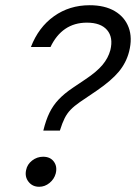

<svg xmlns="http://www.w3.org/2000/svg" viewBox="-20 -705 520 735"><path d="M145.8 -205Q155.8 -245.8 169.6 -273.8Q183.3 -301.7 204.6 -324.2Q225.8 -346.7 259.2 -369.2L307.5 -401.7Q350 -430 372.1 -456.2Q394.2 -482.5 402.5 -513.3Q414.2 -561.7 390 -590Q365.8 -618.3 312.5 -618.3Q265 -618.3 230 -594.6Q195 -570.8 173.3 -525H98.3Q127.5 -600.8 186.7 -642.9Q245.8 -685 323.3 -685Q380.8 -685 419.2 -662.5Q457.5 -640 472.5 -600Q487.5 -560 474.2 -507.5Q463.3 -465 435 -430.8Q406.7 -396.7 350.8 -358.3L285.8 -314.2Q264.2 -299.2 250.4 -285Q236.7 -270.8 227.5 -252.5Q218.3 -234.2 209.2 -205ZM130 10Q104.2 10 89.2 -9.2Q74.2 -28.3 80 -54.2Q84.2 -75.8 102.9 -90.4Q121.7 -105 145 -105Q172.5 -105 186.2 -86.2Q200 -67.5 193.3 -40.8Q187.5 -19.2 169.6 -4.6Q151.7 10 130 10Z"/></svg>

Font: Funnel Sans Light
Style: Italic
Weight: 300
Italic angle: -14.036°
Designer: NORD ID, Kristian Moeller
Foundry: Dicotype
Version: Version 1.000